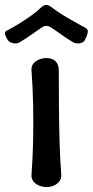

<svg xmlns="http://www.w3.org/2000/svg" viewBox="-62 -744 374 774"><path d="M126 10Q110 10 95.5 4Q81 -2 72.5 -13Q64 -24 65 -39Q70 -106 71.5 -178Q73 -250 71.5 -322Q70 -394 65 -461Q64 -477 72.5 -487.5Q81 -498 95.5 -504Q110 -510 126 -510Q149 -510 162 -497Q175 -484 175 -461Q175 -394 175.5 -322Q176 -250 178 -178Q180 -106 185 -39Q186 -24 177.5 -13Q169 -2 155.5 4Q142 10 126 10ZM284 -631Q295 -625 291 -609.5Q287 -594 280 -583V-582Q276 -575 267 -571.5Q258 -568 248.5 -569Q239 -570 232 -574Q207 -589 187 -603.5Q167 -618 144 -633Q125 -646 106 -633Q84 -618 63.5 -603.5Q43 -589 18 -574Q8 -567 -7.5 -569.5Q-23 -572 -30 -582L-31 -583Q-38 -594 -41.5 -604.5Q-45 -615 -34 -621Q-12 -632 14 -648Q40 -664 65 -682Q90 -700 106 -716Q115 -724 124.5 -724Q134 -724 144 -716Q176 -692 214 -670Q252 -648 284 -631Z"/></svg>

Font: Winky Sans
Style: Regular
Weight: 400
Designer: Simon Atzbach
Foundry: typofactur
Version: Version 1.205